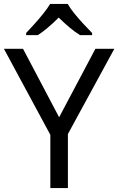

<svg xmlns="http://www.w3.org/2000/svg" viewBox="-20 -964 606 984"><path d="M283 -363 469 -714H566L328 -277V0H238V-273L0 -714H98ZM327 -944Q339 -922 361.5 -894.5Q384 -867 408.5 -840.5Q433 -814 452 -795V-784H390Q364 -800 336 -823.5Q308 -847 281 -874Q254 -847 227 -824Q200 -801 174 -784H114V-795Q133 -815 156.5 -841Q180 -867 202 -894.5Q224 -922 237 -944Z"/></svg>

Font: Noto Sans Medefaidrin
Style: Regular
Weight: 400
Designer: Dalton Maag Ltd
Foundry: Dalton Maag Ltd
Version: Version 1.002; ttfautohint (v1.8.4.7-5d5b)